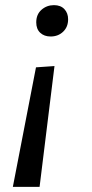

<svg xmlns="http://www.w3.org/2000/svg" viewBox="-20 -497 358 747"><path d="M190 -477Q216 -477 230.5 -461.5Q245 -446 245 -422Q245 -392 225.5 -373.5Q206 -355 177 -355Q152 -355 136.5 -369.5Q121 -384 121 -410Q121 -441 141.5 -459Q162 -477 190 -477ZM192 -240 134 230H30L120 -235Z"/></svg>

Font: Bitter Medium
Style: Italic
Weight: 500
Italic angle: -9°
Designer: Sol Matas, and Bitter project Authors
Foundry: Sol Matas
Version: Version 2.001